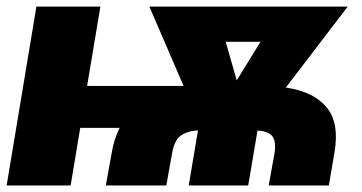

<svg xmlns="http://www.w3.org/2000/svg" viewBox="-33 -566 1104 586"><path d="M474.6 0H290L307.6 -97.7Q314.9 -141.6 332 -175.8H211.9L182.6 0H-12.7L78.1 -545.9H273.4L232.9 -303.7H527.3L422.9 -545.9H1028.3L839.4 -298.8Q923.8 -286.6 963.9 -238.5Q1003.9 -190.4 987.3 -97.7L970.7 0H787.1L804.7 -97.7Q810.5 -131.8 799.3 -148.7Q788.1 -165.5 752.9 -167.5L724.6 0H543L571.3 -168Q540 -166.5 519.5 -152.6Q499 -138.7 492.2 -97.7ZM655.8 -438.5 689.5 -320.8 762.2 -438.5Z"/></svg>

Font: Inter Tight Black
Style: Italic
Weight: 900
Italic angle: -9.39999°
Designer: Rasmus Andersson
Foundry: rsms
Version: Version 3.004; ttfautohint (v1.8.4.7-5d5b)